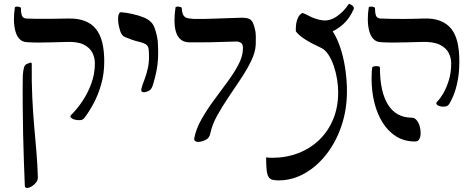

<svg xmlns="http://www.w3.org/2000/svg" viewBox="-20 -683 2322 943"><path d="M393 -102Q387 -94 373.5 -93Q360 -92 347 -95.5Q334 -99 328 -106Q322 -113 332 -121Q360 -149 386 -188Q412 -227 429 -274Q446 -321 446 -372Q446 -400 433.5 -424.5Q421 -449 391 -464Q361 -479 308 -477Q266 -476 231.5 -475Q197 -474 168 -474Q139 -474 111 -476Q90 -477 76 -491.5Q62 -506 55.5 -530.5Q49 -555 48.5 -585Q48 -615 53 -646Q54 -650 61 -650.5Q68 -651 75.5 -649Q83 -647 83 -641Q83 -616 88.5 -604.5Q94 -593 110 -592Q134 -591 159 -590.5Q184 -590 221 -590.5Q258 -591 316 -592Q363 -593 396.5 -580Q430 -567 451 -541Q472 -515 482 -475Q492 -435 492 -381Q492 -320 476.5 -267Q461 -214 438 -172Q415 -130 393 -102ZM114 240Q108 240 105.5 238Q103 236 102 231Q100 180 97.5 114.5Q95 49 93.5 -24Q92 -97 91.5 -171Q91 -245 92 -313Q94 -339 98 -352Q102 -365 112 -369L131 -376L136 -372Q135 -280 138.5 -206Q142 -132 147.5 -68Q153 -4 158.5 58.5Q164 121 166 189Q166 202 157 213.5Q148 225 135.5 232.5Q123 240 114 240Z M686 -230Q680 -230 676.5 -233Q673 -236 674 -246Q680 -268 690 -293.5Q700 -319 707 -352Q714 -385 711 -429Q711 -456 697.5 -464.5Q684 -473 658 -479Q632 -485 594 -501Q584 -505 577 -516Q570 -527 564 -554Q562 -562 561 -571Q560 -580 560 -589.5Q560 -599 561.5 -606.5Q563 -614 566 -618.5Q569 -623 574 -623Q600 -621 629.5 -614.5Q659 -608 684.5 -598Q710 -588 723 -573Q732 -565 739 -546.5Q746 -528 751 -505Q756 -482 756 -458Q759 -394 751 -348.5Q743 -303 729 -260Q723 -243 710 -236.5Q697 -230 686 -230Z M934 -4Q943 -50 969.5 -97Q996 -144 1030 -190Q1064 -236 1096.5 -280Q1129 -324 1150.5 -364.5Q1172 -405 1173 -440Q1175 -465 1163.5 -472.5Q1152 -480 1138 -479Q1099 -478 1068.5 -477Q1038 -476 1013 -475.5Q988 -475 963.5 -475Q939 -475 912 -475Q884 -475 867.5 -489Q851 -503 844 -527Q837 -551 837 -582Q837 -613 842 -646Q843 -650 850.5 -650.5Q858 -651 865.5 -649Q873 -647 873 -641Q874 -618 881.5 -607Q889 -596 902.5 -593.5Q916 -591 934 -590Q976 -589 1032.5 -591.5Q1089 -594 1165 -596Q1194 -596 1205.5 -589.5Q1217 -583 1223 -569Q1230 -553 1234 -531.5Q1238 -510 1236 -462Q1234 -426 1214 -384.5Q1194 -343 1164.5 -298.5Q1135 -254 1103.5 -207.5Q1072 -161 1047 -116Q1022 -71 1013 -28Q1009 -5 989 4.5Q969 14 952 14Q945 14 939 10Q933 6 934 -4Z M1348 203Q1329 203 1317 199.5Q1305 196 1298.5 185Q1292 174 1289.5 151Q1287 128 1287 90Q1296 91 1302 91.5Q1308 92 1317 92Q1385 92 1444 69.5Q1503 47 1547 5Q1591 -37 1616 -96.5Q1641 -156 1641 -230Q1641 -260 1635.5 -294Q1630 -328 1619 -360Q1608 -392 1592 -416Q1576 -440 1555 -449Q1509 -470 1478 -490Q1447 -510 1433 -529Q1432 -559 1437.5 -579Q1443 -599 1452 -609Q1461 -619 1467 -619Q1479 -615 1493.5 -607Q1508 -599 1526 -592.5Q1544 -586 1565 -583Q1601 -579 1635.5 -603.5Q1670 -628 1692 -662Q1694 -665 1701.5 -661.5Q1709 -658 1714.5 -651.5Q1720 -645 1717 -638Q1697 -592 1665.5 -564Q1634 -536 1593 -519L1576 -568Q1604 -549 1624 -512.5Q1644 -476 1657.5 -429.5Q1671 -383 1677.5 -332.5Q1684 -282 1684 -235Q1684 -144 1657 -64.5Q1630 15 1583 75Q1536 135 1475.5 169Q1415 203 1348 203Z M2183 -168Q2177 -161 2164.5 -159.5Q2152 -158 2140 -161.5Q2128 -165 2124 -171.5Q2120 -178 2130 -187Q2143 -200 2158 -226Q2173 -252 2184.5 -289Q2196 -326 2196 -372Q2196 -400 2183 -424.5Q2170 -449 2138.5 -464Q2107 -479 2051 -477Q2008 -476 1972.5 -475Q1937 -474 1907 -474Q1877 -474 1849 -476Q1828 -477 1814 -491.5Q1800 -506 1793.5 -530.5Q1787 -555 1786.5 -585Q1786 -615 1791 -646Q1792 -650 1799.5 -650.5Q1807 -651 1814.5 -649Q1822 -647 1822 -641Q1822 -616 1827.5 -604.5Q1833 -593 1849 -592Q1873 -591 1899 -590.5Q1925 -590 1962.5 -590Q2000 -590 2059 -592Q2107 -594 2141 -581Q2175 -568 2196 -542Q2217 -516 2226.5 -476Q2236 -436 2236 -382Q2236 -328 2227.5 -285Q2219 -242 2206.5 -212.5Q2194 -183 2183 -168ZM2019 12Q1967 12 1927.5 -12Q1888 -36 1860.5 -79Q1833 -122 1819 -178Q1805 -234 1805 -298Q1805 -323 1806 -332.5Q1807 -342 1808 -351Q1809 -356 1818.5 -357.5Q1828 -359 1837 -357.5Q1846 -356 1846 -351Q1846 -232 1886 -168.5Q1926 -105 2003 -105Q2016 -105 2026 -93Q2036 -81 2041 -64Q2046 -47 2046 -29.5Q2046 -12 2039.5 0Q2033 12 2019 12Z"/></svg>

Font: Noto Rashi Hebrew
Style: Regular
Weight: 400
Version: Version 1.006